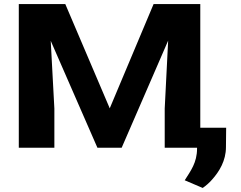

<svg xmlns="http://www.w3.org/2000/svg" viewBox="-20 -731 1192 950"><path d="M303 -711H73V0H249V-194L231 -529L462 0H582L812 -530L795 -194V0H971V-711H740L523 -195ZM894 161 983 199C1000 187 1015 174 1029 158C1065 118 1098 64 1098 -3L1099 -99H955V4C955 74 923 115 894 161Z"/></svg>

Font: Asimov
Style: XWid
Weight: 500
Designer: Google
Version: Version 2.000980; 2014